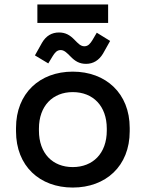

<svg xmlns="http://www.w3.org/2000/svg" viewBox="-20 -829 655 863"><path d="M307 14C455 14 563 -82 563 -239V-254C563 -410 455 -507 307 -507C159 -507 52 -410 52 -254V-239C52 -82 159 14 307 14ZM137 -580 197 -544 217 -577C226 -591 235 -604 253 -604C269 -604 282 -590 296 -576C318 -553 338 -542 367 -542C399 -542 425 -558 443 -588L475 -645L415 -682L395 -648C386 -634 377 -621 359 -621C342 -621 330 -635 316 -649C294 -672 274 -683 245 -683C213 -683 187 -668 169 -637ZM148 -726H466V-809H148ZM155 -242V-251C155 -353 217 -415 307 -415C398 -415 460 -353 460 -251V-242C460 -139 397 -78 307 -78C217 -78 155 -139 155 -242Z"/></svg>

Font: Meta Space Medium
Style: Regular
Weight: 500
Designer: Meta Pool / Florian Karsten
Foundry: Meta Pool / Florian Karsten
Version: Version 2.000;Glyphs 3.1.1 (3137)